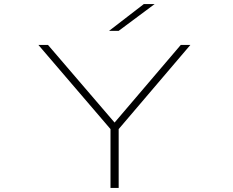

<svg xmlns="http://www.w3.org/2000/svg" viewBox="-20 -920 1140 940"><path d="M521 0V-288L168 -700H215L541 -320L865 -700H912L561 -288V0ZM561 -769H514L684 -900H737Z"/></svg>

Font: Trispace Expanded Thin
Style: Regular
Weight: 100
Width: 7
Designer: Tyler Finck
Foundry: Etcetera Type Company
Version: Version 1.210; ttfautohint (v1.8.3)